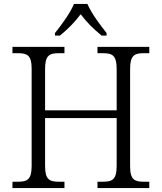

<svg xmlns="http://www.w3.org/2000/svg" viewBox="-20 -951 818 971"><path d="M258 -784V-771H283C326 -806 358 -839 388 -879C418 -839 451 -806 494 -771H519V-784C488 -822 441 -886 422 -931H354C336 -886 289 -822 258 -784ZM43 0H306V-32H278C231 -32 208 -42 208 -111V-354H570V-111C570 -42 547 -32 500 -32H473V0H735V-32H708C662 -32 638 -41 638 -109V-603C638 -672 661 -682 708 -682H735V-714H473V-682H500C547 -682 570 -672 570 -603V-393H208V-603C208 -672 231 -682 278 -682H306V-714H43V-682H70C117 -682 140 -672 140 -605V-111C140 -42 117 -32 70 -32H43Z"/></svg>

Font: Noto Serif Light
Style: Regular
Weight: 300
Designer: Monotype Design Team
Foundry: Monotype Imaging Inc.
Version: Version 2.013